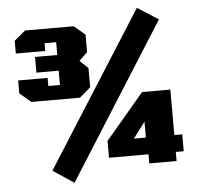

<svg xmlns="http://www.w3.org/2000/svg" viewBox="-58 -862 1021 988"><g transform="rotate(-5 452.5 -368.5)"><path d="M287 66 179 -6 685 -803 793 -734ZM102 -368 44 -417V-484H196V-442H256V-516H141V-597H256V-663H196V-623H44V-689L102 -737H353L410 -689V-598L367 -557L410 -516V-417L353 -368ZM679 0V-47H475V-134L674 -369H820V-134H861V-47H820V0ZM611 -134H673V-216Z"/></g></svg>

Font: Tomorrow ExtraBold
Style: Regular
Weight: 800
Designer: Tony de Marco, Monica Rizzolli
Foundry: Just in Type
Version: Version 2.002